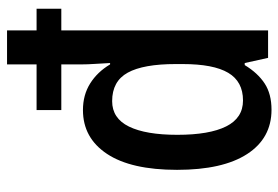

<svg xmlns="http://www.w3.org/2000/svg" viewBox="-146 -654 810 559"><g transform="rotate(-90 259.5 -375.0)"><path d="M219 10Q136 10 90 -61Q44 -132 44 -265Q44 -399 90.5 -469Q137 -539 218 -539Q262 -539 295.5 -518Q329 -497 351 -460H355Q354 -481 352.5 -503.5Q351 -526 351 -543V-602H218V-674H351V-760H450V-674H513V-602H450V0H370L355 -68H349Q326 -30 295.5 -10Q265 10 219 10ZM246 -73Q301 -73 326.5 -116Q352 -159 352 -249V-269Q352 -363 327 -408.5Q302 -454 244 -454Q194 -454 170 -405Q146 -356 146 -264Q146 -171 170.5 -122Q195 -73 246 -73Z"/></g></svg>

Font: Noto Sans Georgian Condensed Medium
Style: Regular
Weight: 500
Width: 3
Designer: Monotype Design Team, Akaki Razmadze
Foundry: Google LLC
Version: Version 2.005; ttfautohint (v1.8.4.7-5d5b)